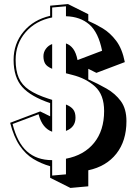

<svg xmlns="http://www.w3.org/2000/svg" viewBox="-20 -825 680 946"><path d="M227 51V-6Q182 -19 144 -42Q106 -65 77 -107.5Q48 -150 30 -220L178 -276L227 -252V-317Q132 -349 89.5 -396.5Q47 -444 47 -530Q47 -610 96 -669Q145 -728 227 -747V-797L315 -805L415 -755V-722Q450 -707 486.5 -685Q523 -663 552.5 -624Q582 -585 595 -519L455 -466L415 -486V-434Q462 -413 505 -388.5Q548 -364 575.5 -326.5Q603 -289 603 -228Q603 -131 553.5 -68Q504 -5 415 14V93L327 101ZM305 -43Q394 -60 443.5 -121Q493 -182 493 -278Q493 -358 448.5 -398.5Q404 -439 336 -456L305 -464V-611Q326 -604 340.5 -584.5Q355 -565 362 -529L483 -575Q465 -665 420.5 -704Q376 -743 305 -745V-794L237 -788V-739Q155 -723 106 -666Q57 -609 57 -530Q57 -477 72.5 -441.5Q88 -406 123.5 -382Q159 -358 218 -339L237 -333V-176Q214 -184 197 -204.5Q180 -225 170 -262L42 -214Q65 -122 113 -79Q161 -36 237 -36V40L305 34ZM237 -486Q211 -497 202.5 -511.5Q194 -526 194 -548Q194 -568 206 -584.5Q218 -601 237 -608ZM305 -310Q328 -301 340 -286.5Q352 -272 352 -245Q352 -198 305 -180Z"/></svg>

Font: Rampart One
Style: Regular
Weight: 400
Designer: Fontworks Inc.
Foundry: Fontworks Inc.
Version: Version 1.100